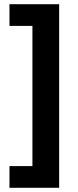

<svg xmlns="http://www.w3.org/2000/svg" viewBox="-20 -734 371 912"><path d="M25 158V55H134V-611H25V-714H261V158Z"/></svg>

Font: Noto Sans Adlam
Style: Regular
Weight: 400
Designer: Mark Jamra, Neil Patel
Foundry: JamraPatel LLC
Version: Version 3.001